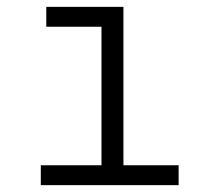

<svg xmlns="http://www.w3.org/2000/svg" viewBox="-20 -540 640 560"><path d="M99 0V-58H276V-462H115V-520H340V-58H501V0Z"/></svg>

Font: Iosevka Light Extended
Style: Regular
Weight: 300
Width: 7
Monospace: yes
Designer: Belleve Invis
Foundry: Belleve Invis
Version: Version 32.5.0; ttfautohint (v1.8.4)